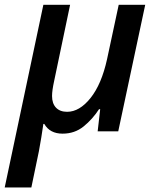

<svg xmlns="http://www.w3.org/2000/svg" viewBox="-47 -561 663 820"><path d="M-26.9 239.7 138.2 -540.5H252.4L184.1 -214.4Q175.3 -174.3 175.3 -150.9Q175.3 -119.1 192.1 -101.3Q209 -83.5 239.7 -83.5Q292.5 -83.5 339.6 -142.3Q386.7 -201.2 410.2 -308.1L460 -540.5H573.2L458 0H370.1L380.9 -94.7H376Q348.1 -51.8 310.1 -21Q272 9.8 220.2 9.8Q166 9.8 142.1 -31.7H138.2Q134.8 -8.8 129.4 25.9Q124 60.5 119.1 85L86.9 239.7Z"/></svg>

Font: Open Sans SemiBold
Style: Italic
Weight: 600
Italic angle: -12°
Designer: Monotype Design Team
Foundry: Monotype Imaging Inc.
Version: Version 3.003; ttfautohint (v1.8.4)